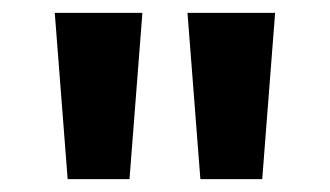

<svg xmlns="http://www.w3.org/2000/svg" viewBox="-20 -734 512 298"><path d="M201 -714 181 -456H85L65 -714ZM407 -714 387 -456H291L271 -714Z"/></svg>

Font: Noto Sans Balinese
Style: Regular
Weight: 400
Designer: Aditya Bayu, David Williams
Foundry: David Williams
Version: Version 2.003